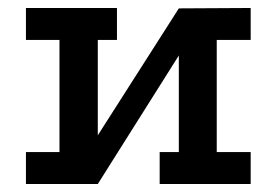

<svg xmlns="http://www.w3.org/2000/svg" viewBox="-20 -461 692 481"><path d="M45 -441H273V-361H225V-122L428 -440L608 -441V-361H523V-80H608V0H380V-80H428V-322L225 0H45V-80H129V-361H45Z"/></svg>

Font: Podkova SemiBold
Style: Regular
Weight: 600
Designer: Ilya Yudin
Foundry: Cyreal (www.cyreal.org)
Version: Version 2.103